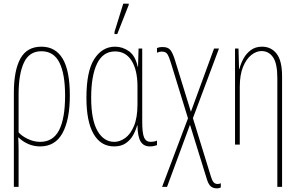

<svg xmlns="http://www.w3.org/2000/svg" viewBox="-20 -793 1636 1053"><path d="M56 232V-284Q56 -407 92 -472Q128 -537 207 -537Q284 -537 323.5 -471.5Q363 -406 363 -269Q363 -137 323 -63.5Q283 10 200 10Q165 10 134.5 -3.5Q104 -17 82 -39H80Q82 -1 82 28Q82 57 82 82V232ZM200 -15Q271 -15 304 -79Q337 -143 337 -269Q337 -387 306 -449.5Q275 -512 207 -512Q140 -512 111 -449Q82 -386 82 -276V-67Q99 -47 132.5 -31Q166 -15 200 -15Z M606 10Q533 10 493.5 -58Q454 -126 454 -257Q454 -403 497.5 -470Q541 -537 611 -537Q653 -537 688 -511.5Q723 -486 735 -427H737L740 -527H760V-126Q760 -62 770.5 -38.5Q781 -15 806 -15Q813 -15 823 -16.5Q833 -18 841 -22V3Q835 5 825.5 7.5Q816 10 802 10Q768 10 751.5 -16.5Q735 -43 734 -105H732Q725 -79 710.5 -52.5Q696 -26 670.5 -8Q645 10 606 10ZM607 -15Q637 -15 666.5 -36Q696 -57 715 -102.5Q734 -148 734 -222V-319Q734 -408 702 -459.5Q670 -511 611 -511Q545 -511 512.5 -444.5Q480 -378 480 -257Q480 -136 514.5 -75.5Q549 -15 607 -15ZM608 -606V-618L656 -773H686V-766L623 -606Z M869 232 1011 -144 917 -449Q907 -482 898 -496Q889 -510 868 -510Q859 -510 852.5 -508Q846 -506 841 -504V-529Q851 -535 873 -535Q902 -535 915 -518Q928 -501 939 -465L1027 -180L1154 -527H1181L1038 -145L1137 176Q1143 196 1151 206Q1159 216 1174 216Q1183 216 1191 212V235Q1187 237 1182 238.5Q1177 240 1169 240Q1149 240 1136 229Q1123 218 1114 188L1022 -109L896 232Z M1501 232V-365Q1501 -445 1477.5 -479Q1454 -513 1414 -513Q1386 -513 1358.5 -491.5Q1331 -470 1313 -426.5Q1295 -383 1295 -316V0H1269V-527H1288L1291 -415H1293Q1300 -443 1315 -471Q1330 -499 1355.5 -518Q1381 -537 1417 -537Q1467 -537 1497 -498.5Q1527 -460 1527 -375V232Z"/></svg>

Font: Noto Sans ExtraCondensed Thin
Style: Regular
Weight: 100
Width: 2
Designer: Monotype Design Team
Foundry: Monotype Imaging Inc.
Version: Version 2.013; ttfautohint (v1.8.4.7-5d5b)